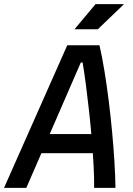

<svg xmlns="http://www.w3.org/2000/svg" viewBox="-43 -914 649 934"><path d="M-23.4 0 284.2 -693.8H440.9Q453.6 -638.7 465.1 -568.6Q476.6 -498.5 486.1 -421.9Q495.6 -345.2 502.7 -268.8Q509.8 -192.4 513.9 -123.3Q518.1 -54.2 518.6 0H415Q415.5 -44.9 412.4 -106Q409.2 -167 403.6 -235.4Q397.9 -303.7 390.4 -372.3Q382.8 -440.9 374.8 -502.4Q366.7 -564 358.9 -609.9H350.1L85 0ZM105 -168.9 125 -261.7H476.6L456.5 -168.9ZM319.3 -771.5 421.9 -894H560.5L432.6 -771.5Z"/></svg>

Font: Cascadia Code PL
Style: Italic
Weight: 400
Italic angle: -10°
Monospace: yes
Designer: Aaron Bell
Foundry: Saja Typeworks
Version: Version 2404.023